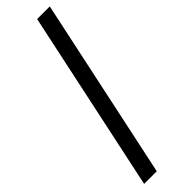

<svg xmlns="http://www.w3.org/2000/svg" viewBox="-292 -750 859 859"><g transform="rotate(-45 137.5 -320.0)"><path d="M12 110 195 -750H275L92 110Z"/></g></svg>

Font: Geist
Style: Italic
Weight: 400
Italic angle: -12°
Designer: Basement.studio, Andrés Briganti, Mateo Zaragoza
Foundry: Basement.studio, Vercel, Andrés Briganti, Guido Ferreyra, Mateo Zaragoza
Version: Version 1.500